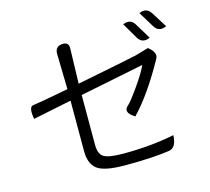

<svg xmlns="http://www.w3.org/2000/svg" viewBox="-117 -956 1235 1128"><g transform="rotate(-15 500.0 -392.5)"><path d="M712 -771Q760 -792 785 -749L842 -655Q793 -633 768 -676L712 -771ZM821 -810Q868 -831 894 -789L953 -695Q904 -673 879 -715L821 -810ZM297 -111V-418Q77 -373 63 -370Q49 -445 78 -449Q112 -453 297 -488L292 -702Q291 -752 341 -752Q375 -752 375 -718L369 -502Q675 -562 737 -576L816 -599Q869 -558 845 -521Q741 -334 641 -230Q579 -268 612 -300Q632 -316 683 -388Q734 -460 752 -498Q760 -512 756 -511Q735 -507 369 -433V-129Q369 -75 398 -56Q428 -37 517 -37Q684 -37 828 -66Q825 11 778 17Q680 32 510 32Q383 32 340 -1Q297 -34 297 -111Z"/></g></svg>

Font: Swei Half Moon CJK TC
Style: DemiLight
Weight: 350
Version: Version 2.125